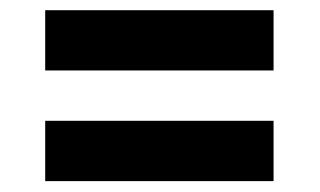

<svg xmlns="http://www.w3.org/2000/svg" viewBox="-20 -499 612 367"><path d="M502.9 -479.5H66.4V-364.3H502.9ZM502.9 -268.1H66.4V-152.8H502.9Z"/></svg>

Font: Roboto
Style: Bold
Weight: 700
Designer: Google
Version: Version 2.137; 2017